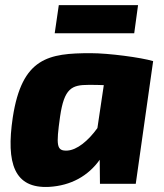

<svg xmlns="http://www.w3.org/2000/svg" viewBox="-20 -719 643 751"><path d="M520 -699H210L194 -589H505ZM335 -511C170 -511 66 -494 30 -260C3 -79 36 19 172 12C258 7 325 -31 370 -94L371 0H511L579 -480C532 -494 406 -511 335 -511ZM243 -130C201 -128 199 -149 215 -263C231 -374 261 -387 326 -387C346 -387 366 -387 386 -386L361 -218C325 -168 281 -132 243 -130Z"/></svg>

Font: Exo 2 Extra Bold
Style: Italic
Weight: 800
Italic angle: -8°
Designer: Natanael Gama
Version: Version 1.001;PS 001.001;hotconv 1.0.88;makeotf.lib2.5.64775